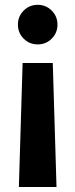

<svg xmlns="http://www.w3.org/2000/svg" viewBox="-20 -542 305 777"><path d="M52.5 -442.4Q52.5 -408.9 75.8 -385.6Q99.1 -362.3 132.6 -362.3Q166 -362.3 189.3 -385.6Q212.6 -408.9 212.6 -442.4Q212.6 -475.8 189.3 -499.1Q166 -522.5 132.6 -522.5Q99.1 -522.5 75.8 -499.1Q52.5 -475.8 52.5 -442.4ZM208.7 214.8 193.6 -287.1H71.5L56.4 214.8Z"/></svg>

Font: Giphurs
Style: Regular
Weight: 400
Version: Version 2.010